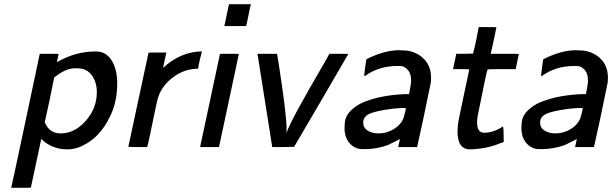

<svg xmlns="http://www.w3.org/2000/svg" viewBox="-20 -700 2922 914"><path d="M34 191Q35 190 102 -126Q169 -442 169 -443Q169 -444 214 -444Q259 -444 259 -443Q251 -405 251 -404Q255 -406 260 -409Q343 -455 434 -455Q447 -455 457 -453Q494 -445 516 -404.5Q538 -364 538 -303Q538 -211 501 -140Q454 -45 374 -7Q339 11 302 11Q226 11 176 -39V-36L127 193Q127 194 80 194H34ZM370 -373Q356 -375 339 -375Q315 -375 295 -366Q270 -357 238 -331Q217 -223 193 -118L196 -112Q217 -65 269 -65Q335 -65 388 -124.5Q441 -184 441 -262Q441 -304 422 -334.5Q403 -365 370 -373Z M591 -2 687 -449Q687 -450 730 -450H772L764 -414Q763 -409 761.5 -402.5Q760 -396 759.5 -392.5Q759 -389 758 -384.5Q757 -380 757 -379Q757 -378 757 -377Q759 -379 762 -381Q764 -384 775 -393Q841 -446 918 -454Q920 -454 925.5 -454.5Q931 -455 933 -455H941L938 -442Q937 -439 933 -422.5Q929 -406 926 -391.5Q923 -377 923 -373Q859 -373 805 -333Q751 -293 733 -237Q730 -231 718 -173Q706 -115 694.5 -59.5Q683 -4 681 -2V0H636Q591 0 591 -2Z M1048 -578Q1049 -578 1059 -628Q1069 -678 1070 -678V-680H1174V-678Q1173 -678 1163 -628Q1153 -578 1152 -578V-576H1048ZM1023 -2V0H933V-2Q934 -7 980.5 -224.5Q1027 -442 1027 -443Q1027 -444 1072 -444Q1117 -444 1117 -443Q1117 -442 1070.5 -224.5Q1024 -7 1023 -2Z M1275 -6 1206 -442V-444H1299V-442L1305 -408Q1344 -157 1344 -90V-65L1346 -73Q1365 -129 1527 -406L1548 -444H1593Q1638 -444 1638 -443Q1637 -442 1509 -221L1380 -1L1328 0H1276Z M1724 -418Q1810 -461 1879 -461Q1881 -461 1887 -460.5Q1893 -460 1896 -460Q1924 -460 1943 -453Q1983 -440 2007.5 -408.5Q2032 -377 2032 -329Q2032 -325 2031.5 -318Q2031 -311 2031 -308Q1991 -110 1966 -2V0H1876V-2L1884 -38Q1833 -12 1828 -10Q1774 10 1715 10Q1693 10 1686 8Q1656 0 1638 -26Q1620 -52 1620 -90Q1620 -115 1625 -135Q1634 -162 1663.5 -185.5Q1693 -209 1728 -220Q1801 -247 1907 -252H1927L1932 -277Q1937 -302 1937 -318Q1937 -367 1898 -384Q1891 -386 1872 -386Q1785 -386 1720 -340Q1715 -337 1714 -337Q1713 -338 1718 -377Q1723 -416 1724 -418ZM1709 -116Q1709 -92 1730 -78.5Q1751 -65 1782 -65Q1821 -65 1854 -85Q1887 -105 1900 -135Q1902 -140 1907 -160Q1912 -180 1912 -184Q1912 -186 1901 -186Q1857 -185 1808 -176.5Q1759 -168 1736 -157Q1709 -143 1709 -116Z M2217 11Q2158 11 2158 -75Q2158 -98 2163 -127Q2165 -137 2189 -251.5Q2213 -366 2214 -369Q2214 -371 2175 -371H2137V-373L2145 -410L2152 -444H2192L2232 -445L2240 -478Q2248 -512 2253 -541L2259 -571H2301Q2343 -571 2343 -570Q2343 -569 2330 -506L2316 -444H2383Q2450 -444 2450 -443Q2450 -440 2442.5 -407Q2435 -374 2435 -371H2368Q2301 -371 2301 -369Q2296 -360 2254 -148Q2251 -132 2251 -118Q2251 -68 2285 -68Q2329 -68 2374 -98Q2378 -94 2378 -28V-24L2364 -19Q2308 4 2258 8Q2238 11 2217 11Z M2566 -418Q2652 -461 2721 -461Q2723 -461 2729 -460.5Q2735 -460 2738 -460Q2766 -460 2785 -453Q2825 -440 2849.5 -408.5Q2874 -377 2874 -329Q2874 -325 2873.5 -318Q2873 -311 2873 -308Q2833 -110 2808 -2V0H2718V-2L2726 -38Q2675 -12 2670 -10Q2616 10 2557 10Q2535 10 2528 8Q2498 0 2480 -26Q2462 -52 2462 -90Q2462 -115 2467 -135Q2476 -162 2505.5 -185.5Q2535 -209 2570 -220Q2643 -247 2749 -252H2769L2774 -277Q2779 -302 2779 -318Q2779 -367 2740 -384Q2733 -386 2714 -386Q2627 -386 2562 -340Q2557 -337 2556 -337Q2555 -338 2560 -377Q2565 -416 2566 -418ZM2551 -116Q2551 -92 2572 -78.5Q2593 -65 2624 -65Q2663 -65 2696 -85Q2729 -105 2742 -135Q2744 -140 2749 -160Q2754 -180 2754 -184Q2754 -186 2743 -186Q2699 -185 2650 -176.5Q2601 -168 2578 -157Q2551 -143 2551 -116Z"/></svg>

Font: KaTeX_SansSerif
Style: Italic
Weight: 400
Version: Version 1.1; ttfautohint (v1.3)